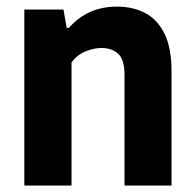

<svg xmlns="http://www.w3.org/2000/svg" viewBox="-20 -576 604 596"><path d="M55.5 0V-546.5H177L187 -489.5H194Q251.5 -555.5 343.5 -555.5Q392 -555.5 430.2 -535.8Q468.5 -516 490.5 -471.8Q512.5 -427.5 512.5 -354V0H366.5V-344Q366.5 -391 347 -409Q327.5 -427 295 -427Q270.5 -427 244.8 -416.2Q219 -405.5 202 -382V0Z"/></svg>

Font: Encode Sans Semi Condensed
Style: Bold
Weight: 700
Width: 4
Designer: Multiple Designers
Foundry: Impallari Type
Version: Version 3.000; ttfautohint (v1.8.3) -l 8 -r 50 -G 200 -x 14 